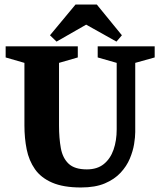

<svg xmlns="http://www.w3.org/2000/svg" viewBox="-20 -820 704 849"><path d="M338 9Q260 9 210.5 -12.5Q161 -34 134.5 -72Q108 -110 98 -159.5Q88 -209 88 -265V-542L5 -566V-615H324V-566L241 -542V-265Q241 -209 249 -165Q257 -121 283.5 -96Q310 -71 364 -71Q410 -71 439 -94.5Q468 -118 482 -158Q496 -198 496 -248V-542L412 -566V-615H664V-566L578 -542V-236Q578 -214 573 -183Q568 -152 554 -118.5Q540 -85 513 -56Q486 -27 443.5 -9Q401 9 338 9ZM230 -636 201 -664 314 -800H408L519 -664L495 -636L361 -711Z"/></svg>

Font: Manuale ExtraBold
Style: Regular
Weight: 800
Version: Version 1.002